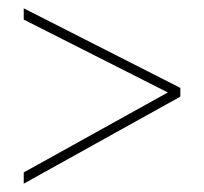

<svg xmlns="http://www.w3.org/2000/svg" viewBox="-20 -586 490 461"><path d="M37 -172V-145L413 -354V-375L37 -566V-539L383 -364Z"/></svg>

Font: Noto Sans Hebrew Condensed Thin
Style: Regular
Weight: 100
Width: 3
Designer: Monotype Design Team
Foundry: Monotype Imaging Inc.
Version: Version 2.004